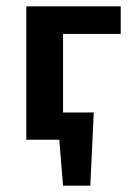

<svg xmlns="http://www.w3.org/2000/svg" viewBox="-20 -441 425 606"><path d="M179 -334V-86H276L265 145H179L167 0H63V-421H361V-334Z"/></svg>

Font: Ysabeau Infant
Style: Bold
Weight: 700
Designer: Christian Thalmann (Catharsis Fonts)
Version: Version 0.003